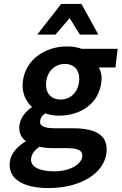

<svg xmlns="http://www.w3.org/2000/svg" viewBox="-20 -739 618 976"><path d="M180 7C199 11 221 14 248 14H317C376 14 402 25 398 58C393 95 338 132 256 132C175 132 133 106 138 67C141 46 152 27 180 7ZM226 217C393 217 509 140 521 39C532 -50 470 -87 349 -87H259C197 -87 181 -102 184 -124C186 -142 194 -151 210 -163C230 -155 256 -151 278 -151C388 -151 481 -210 495 -320C499 -350 494 -376 482 -396H567L578 -491H395C376 -498 350 -503 321 -503C212 -503 110 -439 96 -325C89 -268 112 -222 143 -195C114 -175 84 -143 79 -104C74 -65 89 -38 112 -21C66 6 35 42 30 84C19 175 105 217 226 217ZM215 -324C222 -382 263 -414 310 -414C357 -414 389 -381 382 -324C375 -265 334 -233 288 -233C241 -233 208 -265 215 -324ZM262 -563 334 -647 386 -563H480L394 -719H291L169 -563Z"/></svg>

Font: Falling Sky
Style: MedObl
Weight: 500
Designer: Paul D. Hunt
Foundry: Adobe Systems Incorporated
Version: Version 1.02